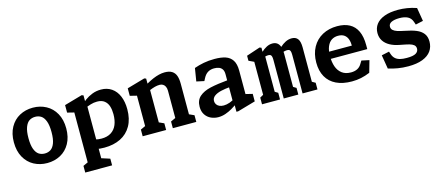

<svg xmlns="http://www.w3.org/2000/svg" viewBox="-48 -1129 4437 1903"><g transform="rotate(-15 2170.0 -178.0)"><path d="M41.2 -272.1Q41.2 -361.4 76.9 -425.5Q112.6 -489.7 173.8 -522.7Q235.1 -555.8 310 -555.8Q384.9 -555.8 446.2 -522.7Q507.4 -489.7 543.1 -425.5Q578.8 -361.4 578.8 -272.1Q578.8 -182.3 543.1 -118.2Q507.4 -54.1 446.2 -21Q384.9 12 310 12Q235.1 12 173.8 -21Q112.6 -54.1 76.9 -118.2Q41.2 -182.3 41.2 -272.1ZM428.4 -274.2Q428.4 -344.6 412.6 -386.4Q396.8 -428.2 370.6 -445.3Q344.4 -462.3 310 -462.3Q275.6 -462.3 249.4 -445.3Q223.2 -428.2 207.4 -386.4Q191.6 -344.6 191.6 -274.2Q191.6 -203.3 207.4 -161.7Q223.2 -120.1 249.4 -103Q275.6 -86 310 -86Q344.4 -86 370.6 -103Q396.8 -120.1 412.6 -161.7Q428.4 -203.3 428.4 -274.2Z M647.2 131.5 729.8 93.4 696.7 149.6V-434.6L729.1 -395.1L627.2 -420.5V-497.4L810.6 -549.9L828.5 -543.5V-443.1L837 -436.1V149.2L804.4 93.4L922.9 131.5V200H647.2ZM737.7 -13.8V-122.6Q744.4 -119.8 752.3 -116.5Q793.4 -100.4 824.8 -91.8Q856.1 -83.1 891.2 -83.1Q950.6 -83.1 989.9 -108.3Q1029.2 -133.4 1048.2 -179Q1067.1 -224.6 1067.1 -287.2Q1067.1 -332.8 1055.9 -368.5Q1044.8 -404.2 1016.9 -426.6Q989 -449 941.4 -449Q907.1 -449 874.9 -439Q842.8 -428.9 798.7 -410.5L790.3 -449.1Q814.8 -475.2 845.8 -498.3Q876.7 -521.4 918.7 -537.9Q960.8 -554.4 1009.4 -554.4Q1072.2 -554.4 1118.2 -522.6Q1164.2 -490.8 1188.3 -433.2Q1212.4 -375.6 1212.4 -299.1Q1212.4 -198.8 1172.9 -129.2Q1133.3 -59.6 1062 -24.4Q990.6 10.8 895.8 10.8Q851.5 10.8 812 3.7Q772.5 -3.4 737.7 -13.8Z M1599.6 -68.5 1682.2 -106.6 1649.1 -50.4V-370.8Q1649.1 -396.8 1640.2 -414.5Q1631.4 -432.2 1616.7 -440.6Q1601.9 -449.1 1584.1 -449.1Q1559.5 -449.1 1534.8 -442.6Q1510.2 -436.1 1478.8 -423.2Q1463.6 -416.8 1447.6 -409.3V-477.8Q1457 -483.5 1461.7 -486.1Q1466.4 -488.7 1475.8 -494.2Q1510.7 -514 1542.2 -527.4Q1573.8 -540.8 1604.3 -548.3Q1634.8 -555.8 1663.6 -555.8Q1711 -555.8 1738.7 -537.9Q1766.3 -520 1777.9 -487.2Q1789.4 -454.5 1789.4 -405.2V-50.8L1756.8 -106.6L1840.3 -68.5V0H1599.6ZM1290.1 -68.5 1372.8 -106.6 1339.6 -50.4V-434.6L1372 -395.1L1270.1 -420.5V-497.4L1453.5 -549.9L1471.4 -543.2V-441.9L1479.9 -434.9V-50.8L1447.3 -106.6L1530.8 -68.5V0H1290.1Z M2250.8 -83.9 2242.4 -97V-382.1Q2242.4 -414.3 2229.7 -433.1Q2216.9 -451.9 2195.6 -459.6Q2174.2 -467.3 2146.2 -467.2Q2110.4 -467.2 2082.7 -450.4Q2055 -433.7 2035.1 -394.9L2022.4 -370.2L1943.9 -387.1L1965.6 -519.9Q2012 -536.5 2063.4 -546.3Q2114.8 -556.1 2174.6 -556.1Q2242.1 -556.1 2287.2 -541.2Q2332.3 -526.2 2357.5 -488Q2382.6 -449.8 2382.6 -381.3V-118.3L2360.5 -145.9L2452.5 -123.5V-46.6L2269.1 6H2250.8ZM1910.8 -135.4Q1910.8 -202.5 1952.9 -239.5Q1995.1 -276.6 2067.2 -293Q2139.4 -309.3 2260.2 -320.6L2259.5 -248.5Q2202 -244.1 2158.4 -233.8Q2114.8 -223.5 2089 -204Q2063.2 -184.4 2063.2 -153.8Q2063.2 -135.2 2073 -119.8Q2082.9 -104.4 2101.6 -95.6Q2120.2 -86.8 2146.4 -86.8Q2175.3 -86.8 2208.3 -98.4Q2241.3 -110 2270.6 -131.7V-74.5Q2239.4 -51 2208.1 -32.6Q2176.8 -14.2 2139.9 -1.3Q2103.1 11.5 2065.9 11.5Q2025.8 11.5 1990.3 -4.6Q1954.9 -20.7 1932.8 -53.8Q1910.8 -87 1910.8 -135.4Z M2698.2 -454Q2677.6 -454 2653.9 -444.4Q2630.2 -434.8 2601.8 -417.4V-444.5Q2628.8 -477.1 2653.3 -500.7Q2677.8 -524.2 2707.5 -540Q2737.2 -555.8 2769.2 -555.8Q2798.1 -555.8 2817.3 -541.7Q2836.6 -527.6 2846.5 -499.7Q2856.3 -471.8 2856.3 -429.8V-50.8L2823.8 -106.6L2887.2 -68.5V0H2737.7V-394.8Q2737.7 -419.9 2733.5 -432.7Q2729.4 -445.5 2721.1 -449.8Q2712.8 -454 2698.2 -454ZM2891.4 -454Q2870.3 -454 2846.5 -444.4Q2822.7 -434.8 2795 -417.4V-444.5Q2822.1 -477.5 2846.8 -500.9Q2871.5 -524.2 2902.4 -540Q2933.3 -555.8 2967.4 -555.8Q3008.1 -555.8 3028.8 -528.5Q3049.5 -501.2 3049.5 -440.2V-50.8L3016.8 -106.6L3083.7 -68.5V0H2930.8V-394.8Q2930.8 -419.9 2926.7 -432.7Q2922.6 -445.5 2914.3 -449.8Q2906 -454 2891.4 -454ZM2514.7 -68.5 2582.8 -106.6 2549.6 -50.4V-450.4L2582 -411.3L2496.3 -451.8V-503.2L2636.4 -549.9L2654.3 -543.2V-483.6L2668.2 -476.6V-50.8L2635.7 -106.6L2699.6 -68.5V0H2514.7Z M3140.8 -259.2Q3140.8 -349.7 3177.9 -416.6Q3215 -483.6 3281.3 -519.5Q3347.7 -555.3 3433.1 -555.3Q3507.7 -555.3 3559.2 -527.4Q3610.8 -499.5 3637.3 -442.8Q3663.9 -386 3663.9 -300.3V-258.5H3277.1V-331.6H3543.5L3525.8 -304.7V-322.4Q3525.8 -365.9 3515.2 -396.5Q3504.6 -427.2 3480.5 -444.1Q3456.5 -461.1 3417.3 -461.1Q3379.8 -461.1 3351 -442.7Q3322.2 -424.3 3305.5 -384.6Q3288.8 -344.9 3288.8 -284.2Q3288.8 -224.8 3304.9 -178.6Q3321 -132.4 3356.9 -104.6Q3392.8 -76.8 3449.8 -76.8Q3487.2 -76.8 3515 -90.8Q3542.9 -104.8 3560.4 -135.5L3577.9 -164.2L3656.4 -147.3L3622 -26.5Q3574.6 -6.7 3529.8 2.7Q3485.1 12 3435.9 12Q3342.2 12 3275.9 -19.9Q3209.6 -51.8 3175.2 -112.8Q3140.8 -173.8 3140.8 -259.2Z M3810.5 -19.5 3786.9 -161.6 3865.4 -178.5 3875.4 -148.8Q3885 -121.2 3903.5 -104.4Q3921.9 -87.6 3950.8 -79.8Q3979.7 -72.1 4020.9 -72.4Q4086.9 -72.3 4114.2 -89.2Q4141.6 -106 4141.6 -135.5Q4141.6 -160.2 4124.9 -173.9Q4108.2 -187.5 4079.8 -195.2Q4051.5 -203 3984.7 -215.5Q3928.8 -225.9 3888.1 -248.2Q3847.3 -270.5 3824.8 -304.9Q3802.3 -339.3 3802.3 -385.2Q3802.3 -436 3831 -474.5Q3859.8 -512.9 3916.9 -534.3Q3974.1 -555.8 4057.2 -555.8Q4103.4 -555.8 4149.6 -548.4Q4195.8 -541.1 4246.1 -524.1L4269.2 -385.9L4191.5 -369L4181 -399.5Q4167.6 -438.7 4135.1 -455.6Q4102.6 -472.6 4049.1 -472.7Q3997.6 -472.4 3968 -458.2Q3938.3 -444 3938.3 -414Q3938.3 -392.4 3953.8 -378.3Q3969.2 -364.2 3996.5 -355.3Q4023.8 -346.3 4069.2 -337.3Q4139.5 -324 4184.3 -305.3Q4229.2 -286.7 4254.1 -254.8Q4279.1 -222.9 4279.1 -172.1Q4279.1 -116.3 4249.8 -75.1Q4220.5 -33.9 4161.3 -11Q4102.1 11.9 4014.8 11.9Q3957.2 11.9 3906.5 3.2Q3855.8 -5.6 3810.5 -19.5Z"/></g></svg>

Font: Monaspace Xenon Var ExtraLight
Style: Regular
Weight: 200
Designer: Riley Cran and the Lettermatic Team
Version: Version 1.200 (Monaspace Xenon Var)